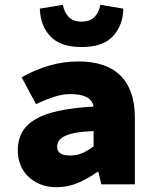

<svg xmlns="http://www.w3.org/2000/svg" viewBox="-20 -768 640 800"><path d="M216 12Q177 12 147 -0.5Q117 -13 96 -34Q75 -55 64.5 -83Q54 -111 54 -142Q54 -184 71.5 -216Q89 -248 126.5 -270.5Q164 -293 224 -306Q284 -319 370 -324Q365 -351 340.5 -363.5Q316 -376 274 -376Q242 -376 208.5 -365.5Q175 -355 130 -334L70 -446Q127 -478 186 -495Q245 -512 308 -512Q361 -512 404.5 -498.5Q448 -485 478.5 -456.5Q509 -428 525.5 -383.5Q542 -339 542 -278V0H402L390 -52H386Q349 -25 306 -6.5Q263 12 216 12ZM272 -120Q302 -120 326 -131.5Q350 -143 370 -158V-222Q324 -220 294.5 -214.5Q265 -209 248 -200Q231 -191 224.5 -180Q218 -169 218 -156Q218 -120 272 -120ZM320 -572Q232 -572 190 -616.5Q148 -661 146 -732L242 -748Q247 -718 265.5 -698Q284 -678 320 -678Q356 -678 374.5 -698Q393 -718 398 -748L494 -732Q492 -661 450 -616.5Q408 -572 320 -572Z"/></svg>

Font: Source Code Pro Black
Style: Regular
Weight: 900
Monospace: yes
Designer: Paul D. Hunt, Teo Tuominen
Foundry: Adobe Systems Incorporated
Version: Version 2.030;PS 1.000;hotconv 16.6.51;makeotf.lib2.5.65220